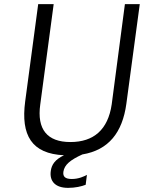

<svg xmlns="http://www.w3.org/2000/svg" viewBox="-20 -743 731 930"><path d="M585 -723 521 -237C503 -115 434 -55 321 -55C209 -55 158 -116 175 -237L240 -723H165L102 -252C80 -87 134 2 290 9C246 30 230 55 226 85C219 134 247 167 310 167C344 167 375 160 395 152L401 104C388 111 362 124 328 124C295 124 284 112 287 89C292 55 320 32 379 5C506 -16 573 -101 592 -240L657 -723Z"/></svg>

Font: United Sans Light
Style: Italic
Weight: 300
Italic angle: -8°
Designer: Pablo Impallari, Rodrigo Fuenzalida (Modified by Dan O. Williams)
Version: Version 1.000;PS 001.000;hotconv 1.0.88;makeotf.lib2.5.64775